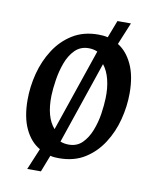

<svg xmlns="http://www.w3.org/2000/svg" viewBox="-71 -580 581 707"><g transform="rotate(10 219.0 -226.0)"><path d="M78.7 71 112 -8.7Q76.6 -28.8 56.2 -72.2Q35.7 -115.7 35.7 -180.9Q35.7 -229.9 48.5 -279.3Q61.3 -328.7 87.9 -370Q114.4 -411.4 155.1 -436.6Q195.8 -461.8 250.7 -461.8Q259.5 -461.8 268.9 -461Q278.3 -460.1 286.4 -458L311.3 -523H361.7L327.6 -440.3Q361.3 -419.8 381.5 -376.4Q401.7 -333.1 401.7 -269.1Q401.7 -220.1 389 -170.7Q376.4 -121.3 349.8 -80Q323.3 -38.6 283 -13.4Q242.8 11.8 186.7 11.8Q178.9 11.8 170.5 11.2Q162.2 10.5 154.1 8.5L129.9 71ZM213.3 -43.8Q243.8 -43.8 263.5 -63.3Q283.2 -82.7 295.1 -113.1Q307.1 -143.5 312.1 -176.4Q317 -209.2 317.8 -235.8Q319.1 -273.1 311.2 -304.9Q303.3 -336.6 286.5 -357.6L181.8 -49.6Q195.8 -43.8 213.3 -43.8ZM152.4 -90.9 257.8 -399.6Q242.1 -406.2 224.8 -406.2Q194.4 -406.2 174 -386Q153.7 -365.7 142.1 -334.4Q130.6 -303 125.5 -269.3Q120.3 -235.7 119.6 -209.8Q117.8 -129.8 152.4 -90.9Z"/></g></svg>

Font: Ancizar Sans Thin
Style: Italic
Weight: 100
Italic angle: -4°
Designer: Cesar Puertas, Viviana Monsalve, Julian Moncada, Julian Prieto, Jose Castro, Mariel Hernandez, Felipe Aragon, Sara Alarc
Version: Version 8.100